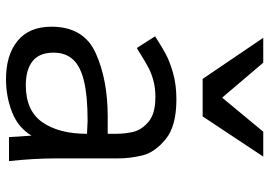

<svg xmlns="http://www.w3.org/2000/svg" viewBox="-149 -739 898 640"><g transform="rotate(90 300.0 -419.0)"><path d="M69 -141.5Q69 -249.5 157.5 -289.2Q246 -329 368 -329H426V-356Q426 -387 419.5 -414.5Q413 -442 386 -465Q359 -488 303 -488Q273 -488 248.2 -481.2Q223.5 -474.5 204.8 -464.5Q186 -454.5 160.5 -438.5L140 -426L101 -487Q135 -509 159.5 -522.2Q184 -535.5 223.2 -546.8Q262.5 -558 311.5 -558Q400.5 -558 444 -522.2Q487.5 -486.5 497.8 -445.5Q508 -404.5 508 -363V-155Q508 -84 517 0H437L435 -33.5L432 -75Q405.5 -30.5 353.8 -10.2Q302 10 244 10Q163 10 116 -28.8Q69 -67.5 69 -141.5ZM426 -260 383 -262Q301 -262 251.2 -250.2Q201.5 -238.5 178.5 -213.5Q155.5 -188.5 155.5 -148.5Q155.5 -101 184 -78.5Q212.5 -56 264 -56Q349 -56 387.5 -111.2Q426 -166.5 426 -260ZM106 -847.5H189L305.5 -710.5L419 -847.5H502L368 -645.5H243Z"/></g></svg>

Font: JuliaMono
Style: Regular
Weight: 400
Monospace: yes
Designer: cormullion
Foundry: corm
Version: Version 0.055; ttfautohint (v1.8.4)